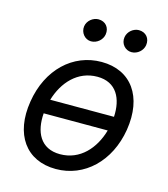

<svg xmlns="http://www.w3.org/2000/svg" viewBox="-113 -839 823 939"><g transform="rotate(15 298.5 -369.5)"><path d="M256.4 11.4C400.9 11.4 516 -98 543.3 -264.2C571 -437.5 489 -552.6 338.8 -552.6C193.5 -552.6 78.5 -443.2 51.8 -275.6C23.8 -103.7 105.5 11.4 256.4 11.4ZM129.3 -236.5H453.5C426.5 -141 359 -63.9 257.8 -63.9C157.7 -63.9 121.8 -142 129.3 -236.5ZM143.1 -308.9C170.8 -402 237.6 -477.3 337.4 -477.3C434.7 -477.3 471.2 -401.3 465.9 -308.9ZM210.2 -698.9C205.6 -666.2 230.1 -636.4 261.4 -636.4C292.6 -636.4 318.2 -660.5 322.4 -687.5C328.1 -723 305.4 -750 269.9 -750C242.9 -750 214.5 -728.7 210.2 -698.9ZM414.8 -698.9C409.1 -664.8 434.7 -636.4 465.9 -636.4C497.2 -636.4 522.7 -660.5 527 -687.5C532.7 -723 509.9 -750 474.4 -750C447.4 -750 419.7 -728.7 414.8 -698.9Z"/></g></svg>

Font: Magic Ui Pro
Style: Italic
Weight: 400
Italic angle: -9.39999°
Designer: Stefan Endress, Andreas Faust
Version: Version 1.000;FEAKit 1.0